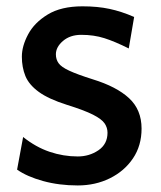

<svg xmlns="http://www.w3.org/2000/svg" viewBox="-20 -563 495 592"><path d="M219.7 8.8Q162.1 8.8 112.5 -4.9Q63 -18.6 32.7 -40L51.3 -140.6Q90.3 -109.4 132.8 -95Q175.3 -80.6 219.7 -80.6Q255.4 -80.6 283.4 -99.6Q311.5 -118.7 311.5 -153.8Q311.5 -169.4 302.5 -182.6Q293.5 -195.8 266.6 -209.5Q239.7 -223.1 186.5 -239.7Q129.4 -257.8 99.4 -279.8Q69.3 -301.8 58.3 -328.6Q47.4 -355.5 47.4 -388.2Q47.4 -420.9 66.7 -457Q85.9 -493.2 127.2 -518.3Q168.5 -543.5 234.4 -543.5Q280.8 -543.5 317.6 -535.6Q354.5 -527.8 393.6 -510.7L377 -413.6Q334 -435.1 301.8 -445.3Q269.5 -455.6 230.5 -455.6Q196.3 -455.6 174.3 -436.8Q152.3 -418 152.3 -395.5Q152.3 -379.9 160.6 -368.2Q168.9 -356.4 193.6 -345Q218.3 -333.5 266.1 -318.4Q339.4 -295.9 377.9 -260.3Q416.5 -224.6 416.5 -166.5Q416.5 -113.8 389.9 -74.5Q363.3 -35.2 318.6 -13.2Q273.9 8.8 219.7 8.8Z"/></svg>

Font: Harmattan
Style: Bold
Weight: 700
Designer: George W. Nuss III and SIL International
Foundry: SIL International
Version: Version 4.000